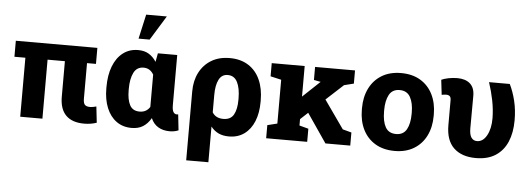

<svg xmlns="http://www.w3.org/2000/svg" viewBox="-58 -968 3718 1347"><g transform="rotate(5 1801.0 -294.0)"><path d="M553.2 9.3Q469.2 9.3 425.3 -34.4Q381.3 -78.1 381.3 -166V-415.5H259.3V0H103V-415.5H25.9V-528.3H600.1V-415.5H537.1V-165Q537.1 -134.3 547.9 -122.6Q558.6 -110.8 584.5 -110.8Q604 -110.8 628.9 -118.2L641.6 -4.9Q601.1 9.3 553.2 9.3Z M887.7 10.3Q825.7 10.3 780.8 -22.2Q735.8 -54.7 711.7 -113.5Q687.5 -172.4 687.5 -251V-261.2Q687.5 -344.2 711.4 -406.5Q735.4 -468.8 780.3 -503.4Q825.2 -538.1 887.2 -538.1Q931.6 -538.1 962.4 -519.3Q993.2 -500.5 1015.1 -466.3L1026.4 -527.3H1162.6V-175.3Q1162.6 -140.1 1171.6 -126Q1180.7 -111.8 1196.3 -111.8Q1202.1 -111.8 1205.6 -112.8L1217.8 -1.5Q1200.7 5.4 1185.8 7.8Q1170.9 10.3 1155.8 10.3Q1108.9 10.3 1075 -10Q1041 -30.3 1023.9 -70.8Q1001 -31.2 968.3 -10.5Q935.5 10.3 887.7 10.3ZM934.1 -108.9Q981.4 -108.9 1006.3 -147.9V-375.5Q981.4 -418.5 936 -418.5Q887.7 -418.5 866.2 -375Q844.7 -331.5 844.7 -261.2V-251Q844.7 -184.6 865 -146.7Q885.3 -108.9 934.1 -108.9ZM882.3 -618.2 920.9 -790.5H1066.4L960.4 -618.2Z M1289.6 203.1V-281.7Q1289.6 -357.4 1319.1 -415Q1348.6 -472.7 1402.8 -505.4Q1457 -538.1 1531.7 -538.1Q1609.4 -538.1 1663.6 -503.4Q1717.8 -468.8 1745.8 -406.5Q1773.9 -344.2 1773.9 -261.2V-251Q1773.9 -172.4 1750 -113.8Q1726.1 -55.2 1681.2 -22.5Q1636.2 10.3 1573.2 10.3Q1530.3 10.3 1499.3 -4.6Q1468.3 -19.5 1445.8 -48.3V203.1ZM1523.4 -108.9Q1575.2 -108.9 1596.4 -147Q1617.7 -185.1 1617.7 -251V-261.2Q1617.7 -333 1596.2 -375.7Q1574.7 -418.5 1528.3 -418.5Q1486.3 -418.5 1466.1 -379.2Q1445.8 -339.8 1445.8 -270.5V-148.4Q1469.7 -108.9 1523.4 -108.9Z M1835 0V-92.3L1904.3 -109.4V-418L1828.1 -435.5V-528.3H2060.1V-313L2179.7 -425.8L2181.6 -427.2L2133.3 -436.5V-528.3H2414.6V-435.5L2346.7 -418.5L2225.6 -307.1L2365.2 -108.9L2427.2 -92.3V0H2252.4L2113.3 -203.6L2060.1 -154.3V-109.4L2124 -92.3V0Z M2740.2 10.3Q2660.2 10.3 2603.3 -23.9Q2546.4 -58.1 2516.4 -118.7Q2486.3 -179.2 2486.3 -259.3V-269Q2486.3 -348.1 2516.4 -408.7Q2546.4 -469.2 2603 -503.7Q2659.7 -538.1 2739.3 -538.1Q2818.8 -538.1 2875.5 -503.9Q2932.1 -469.7 2962.2 -408.9Q2992.2 -348.1 2992.2 -269V-259.3Q2992.2 -179.7 2962.2 -118.9Q2932.1 -58.1 2875.5 -23.9Q2818.8 10.3 2740.2 10.3ZM2740.2 -108.9Q2791.5 -108.9 2814.2 -149.9Q2836.9 -190.9 2836.9 -259.3V-269Q2836.9 -335.4 2814 -377Q2791 -418.5 2739.3 -418.5Q2687.5 -418.5 2665 -377Q2642.6 -335.4 2642.6 -269V-259.3Q2642.6 -189.9 2665 -149.4Q2687.5 -108.9 2740.2 -108.9Z M3312 10.3Q3212.4 10.3 3156.5 -42.7Q3100.6 -95.7 3100.6 -203.1V-378.4Q3100.6 -398.4 3092 -406.5Q3083.5 -414.6 3065.4 -414.6Q3058.6 -414.6 3050.5 -413.3Q3042.5 -412.1 3035.2 -410.6L3022.9 -515.6Q3041 -524.4 3072.3 -530.8Q3103.5 -537.1 3134.8 -537.1Q3192.4 -537.1 3224.6 -508.5Q3256.8 -480 3256.8 -423.3L3255.9 -193.8Q3255.9 -148.9 3270.3 -128.9Q3284.7 -108.9 3309.6 -108.9Q3352.1 -108.9 3378.4 -156.5Q3404.8 -204.1 3404.8 -276.9Q3404.3 -338.9 3391.8 -401.9Q3379.4 -464.8 3358.4 -528.3H3504.4Q3529.3 -478 3544.9 -414.6Q3560.5 -351.1 3560.5 -276.9Q3560.5 -190.4 3533.2 -126Q3505.9 -61.5 3450.7 -25.6Q3395.5 10.3 3312 10.3Z"/></g></svg>

Font: Roboto Slab ExtraBold
Style: Regular
Weight: 800
Designer: Google
Version: Version 2.001; ttfautohint (v1.8.3)